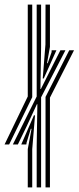

<svg xmlns="http://www.w3.org/2000/svg" viewBox="-20 -820 344 840"><path d="M140.5 0V-180.5L143.5 -364.2H141.5L97 -268.2L58.2 -188H36.2L140.5 -397.8V-800H159.8V-613.5L156.8 -430.5H158.8L209.8 -532L244.2 -600H266.2L159.8 -394.2V0ZM0 -188 101.5 -398V-800H121V-394.8L20 -188ZM167 -476.8 178.8 -625.5 179.2 -800H198.5V-615L185.8 -543.5H188.8L205.8 -592.2V-600H226.8L171.5 -476.8ZM179.2 0V-396L283 -600H303.8L198.5 -392.8V0ZM101.5 0V-167.5L118 -256.5H114.8L96.5 -196.8L95.2 -188H73L128.5 -315.5H133.2L121 -167V0Z"/></svg>

Font: Big Shoulders Inline Text SemiBold
Style: Regular
Weight: 600
Designer: Patric King
Foundry: XO Type Co
Version: Version 1.000